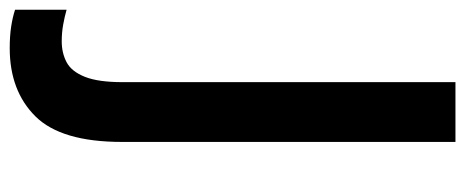

<svg xmlns="http://www.w3.org/2000/svg" viewBox="-367 -546 957 395"><g transform="rotate(90 111.5 -348.5)"><path d="M13 110Q-12 110 -31.5 107Q-51 104 -66 99V-7Q-52 -3 -35.5 0Q-19 3 -1 3Q23 3 42 -7Q61 -17 72 -44.5Q83 -72 83 -122V-807H206V-121Q206 4 153.5 57Q101 110 13 110Z"/></g></svg>

Font: Noto Sans Telugu UI SemiCondensed SemiBold
Style: Regular
Weight: 600
Width: 4
Designer: Jelle Bosma - Monotype Design Team
Foundry: Monotype Imaging Inc.
Version: Version 2.005; ttfautohint (v1.8.4.7-5d5b)